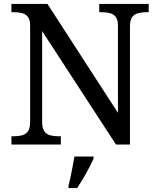

<svg xmlns="http://www.w3.org/2000/svg" viewBox="-20 -734 803 975"><path d="M38 0V-42H51Q74 -42 92.5 -47Q111 -52 122 -67.5Q133 -83 133 -114V-604Q133 -634 121.5 -648.5Q110 -663 91.5 -667.5Q73 -672 51 -672H38V-714H221L579 -161V-604Q579 -634 567.5 -648.5Q556 -663 537.5 -667.5Q519 -672 497 -672H484V-714H735V-672H722Q700 -672 681 -667Q662 -662 651 -647Q640 -632 640 -600V0H569L194 -576V-114Q194 -83 205 -67.5Q216 -52 235 -47Q254 -42 276 -42H289V0ZM328 208Q334 186 339 161Q344 136 349 110.5Q354 85 358 61H455V71Q446 92 432 119Q418 146 402 173Q386 200 372 221H328Z"/></svg>

Font: Noto Serif Lao
Style: Regular
Weight: 400
Designer: Monotype Design Team
Foundry: Monotype Imaging Inc.
Version: Version 2.003